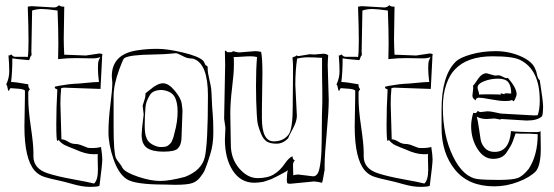

<svg xmlns="http://www.w3.org/2000/svg" viewBox="-20 -712 2156 747"><path d="M215 -308 219 -170Q230 -170 244.5 -161Q259 -152 272 -152Q285 -152 301.5 -145Q318 -138 322 -137Q326 -136 342 -136Q358 -136 373 -140Q378 -108 378 -91Q378 -74 367 11Q359 15 330 15Q301 15 264 4.5Q227 -6 207.5 -10Q188 -14 178.5 -16.5Q169 -19 155 -23Q131 -30 115 -48Q75 -94 75 -220L77 -339V-360Q69 -366 48.5 -367Q28 -368 22 -369Q18 -368 17 -363.5Q16 -359 13.5 -359Q11 -359 9.5 -370Q8 -381 4 -383Q16 -408 16 -434.5Q16 -461 13 -497Q14 -497 16 -496L24 -500Q25 -500 28.5 -495.5Q32 -491 41 -491H78Q87 -491 88 -490Q91 -505 91 -554.5Q91 -604 88 -686Q98 -688 104 -688L190 -683Q201 -683 210 -692Q213 -686 230 -686Q228 -592 228 -562.5Q228 -533 230 -499H238L314 -496L367 -504Q375 -504 379 -500Q378 -499 378 -498L377 -490V-483L371 -366L230 -371Q224 -371 218 -369Q215 -339 215 -308ZM102 -512 103 -497Q99 -495 97 -487.5Q95 -480 93 -478Q34 -483 28 -485Q28 -429 23 -393Q40 -393 90 -384V-380Q90 -372 96 -365Q96 -363 93 -360.5Q90 -358 90 -352V-328Q90 -287 100 -218.5Q110 -150 110 -120V-104Q110 -56 165 -38Q201 -26 261.5 -15Q322 -4 346 2Q361 -11 361 -52L360 -96V-104Q360 -112 361 -113Q360 -112 352 -112H343Q313 -112 272 -131Q267 -133 253 -138.5Q239 -144 233 -147Q217 -155 207 -169V-167Q207 -164 203 -164Q199 -164 199 -229Q199 -294 203 -362Q203 -365 198 -366.5Q193 -368 193 -372L194 -375L208 -378Q256 -386 268.5 -386Q281 -386 314.5 -389.5Q348 -393 365 -393Q361 -424 361 -446Q361 -468 363.5 -475Q366 -482 368 -485.5Q370 -489 370 -490Q357 -484 332.5 -485Q308 -486 275 -486Q242 -486 206 -482L207 -542Q207 -598 204 -671Q162 -677 142.5 -677Q123 -677 105 -671Q102 -540 102 -512ZM294 0Q298 0 299 -1Q294 -1 294 0Z M417 -391 415 -415Q415 -504 520 -517Q553 -522 592.5 -522Q632 -522 692.5 -507.5Q753 -493 770 -476Q773 -474 776.5 -465Q780 -456 785 -456Q788 -454 788 -450V-444Q788 -430 794 -405Q800 -380 801.5 -367.5Q803 -355 804 -325.5Q805 -296 807.5 -270Q810 -244 810 -196.5Q810 -149 798 -112Q797 -109 792.5 -94.5Q788 -80 786 -75Q784 -70 779.5 -57.5Q775 -45 770.5 -38.5Q766 -32 760 -24Q748 -7 729 0Q710 7 661 7L619 6Q505 6 473 -15Q441 -36 421.5 -93Q402 -150 402 -198Q402 -246 409.5 -304.5Q417 -363 417 -391ZM789 -340Q789 -461 736 -482Q732 -484 723.5 -484.5Q715 -485 708.5 -486.5Q702 -488 686 -496.5Q670 -505 664 -505Q658 -505 641 -503Q624 -501 579 -500Q484 -499 464 -486Q459 -482 452.5 -464Q446 -446 444 -442Q422 -383 422 -337V-217Q422 -119 431 -97Q435 -89 444 -78Q453 -67 457 -58Q468 -41 517 -24.5Q566 -8 603 -8Q640 -8 700 -24Q764 -49 776.5 -99.5Q789 -150 789 -340ZM539 -267 535 -301Q536 -306 541 -320Q546 -334 546 -343V-349Q550 -352 565 -364Q593 -388 614.5 -388Q636 -388 660 -359Q684 -330 687 -308.5Q690 -287 690 -280L686 -171Q684 -146 671.5 -134Q659 -122 616 -122Q573 -122 552 -136.5Q531 -151 531 -188Q531 -203 539 -267ZM659 -195Q671 -238 671 -277.5Q671 -317 658 -337.5Q645 -358 610 -362Q575 -362 563 -342Q547 -316 546 -294Q543 -259 543 -223.5Q543 -188 551 -173Q556 -159 573.5 -149.5Q591 -140 604.5 -140Q618 -140 624.5 -141.5Q631 -143 636 -147.5Q641 -152 644 -155Q647 -158 650.5 -167Q654 -176 655 -179Q656 -182 659 -195Z M1204 -500 1238 -503Q1249 -503 1257 -497Q1255 -473 1255 -458L1259 -323Q1259 -280 1251 -194Q1243 -108 1243 -69V-51Q1235 -4 1233 -1Q1211 -6 1201 -6L1109 3Q1100 3 1098 0.5Q1096 -2 1096 -8V-14Q1096 -35 1100 -50Q1096 -46 1086 -41Q1076 -36 1067.5 -31Q1059 -26 1055 -24.5Q1051 -23 1042.5 -18.5Q1034 -14 1028.5 -12.5Q1023 -11 1015 -8Q1007 -5 1001 -4Q981 -1 970 -1Q916 -1 885.5 -48.5Q855 -96 855 -169L857 -215L852 -250L856 -460L855 -510V-513Q857 -515 858.5 -515Q860 -515 861.5 -512Q863 -509 864 -509H878Q885 -509 886 -513Q903 -508 911 -508L972 -513Q985 -513 996 -510Q1001 -485 1001 -426L999 -289V-252Q999 -162 1045 -162Q1083 -162 1103 -189Q1119 -210 1119 -300Q1119 -310 1119 -315L1120 -419V-456Q1120 -469 1118 -487Q1119 -490 1125.5 -491.5Q1132 -493 1132 -497Q1135 -494 1143 -494L1185 -501ZM1234 -315V-355L1233 -425V-487Q1201 -489 1178.5 -489Q1156 -489 1136 -484Q1129 -438 1129 -382L1135 -261Q1135 -240 1119 -210.5Q1103 -181 1101 -174Q1081 -153 1056 -153Q1031 -153 1018 -161.5Q1005 -170 997 -188.5Q989 -207 984.5 -223.5Q980 -240 979 -268Q976 -316 976 -379.5Q976 -443 980 -490Q969 -493 955 -493Q941 -493 921.5 -491.5Q902 -490 889 -490Q890 -487 890 -473V-456Q890 -428 883 -371Q876 -314 876 -270L878 -150Q878 -95 910.5 -57Q943 -19 982.5 -19Q1022 -19 1046 -34Q1070 -49 1087 -74Q1104 -99 1118 -104Q1118 -98 1121 -92Q1126 -89 1127 -88Q1120 -81 1120 -70Q1120 -59 1120.5 -47.5Q1121 -36 1121 -30Q1130 -33 1141 -33L1198 -26Q1216 -26 1222.5 -55Q1229 -84 1230.5 -122.5Q1232 -161 1232 -209Q1232 -257 1234 -315Z M1500 -308 1504 -170Q1515 -170 1529.5 -161Q1544 -152 1557 -152Q1570 -152 1586.5 -145Q1603 -138 1607 -137Q1611 -136 1627 -136Q1643 -136 1658 -140Q1663 -108 1663 -91Q1663 -74 1652 11Q1644 15 1615 15Q1586 15 1549 4.5Q1512 -6 1492.5 -10Q1473 -14 1463.5 -16.5Q1454 -19 1440 -23Q1416 -30 1400 -48Q1360 -94 1360 -220L1362 -339V-360Q1354 -366 1333.5 -367Q1313 -368 1307 -369Q1303 -368 1302 -363.5Q1301 -359 1298.5 -359Q1296 -359 1294.5 -370Q1293 -381 1289 -383Q1301 -408 1301 -434.5Q1301 -461 1298 -497Q1299 -497 1301 -496L1309 -500Q1310 -500 1313.5 -495.5Q1317 -491 1326 -491H1363Q1372 -491 1373 -490Q1376 -505 1376 -554.5Q1376 -604 1373 -686Q1383 -688 1389 -688L1475 -683Q1486 -683 1495 -692Q1498 -686 1515 -686Q1513 -592 1513 -562.5Q1513 -533 1515 -499H1523L1599 -496L1652 -504Q1660 -504 1664 -500Q1663 -499 1663 -498L1662 -490V-483L1656 -366L1515 -371Q1509 -371 1503 -369Q1500 -339 1500 -308ZM1387 -512 1388 -497Q1384 -495 1382 -487.5Q1380 -480 1378 -478Q1319 -483 1313 -485Q1313 -429 1308 -393Q1325 -393 1375 -384V-380Q1375 -372 1381 -365Q1381 -363 1378 -360.5Q1375 -358 1375 -352V-328Q1375 -287 1385 -218.5Q1395 -150 1395 -120V-104Q1395 -56 1450 -38Q1486 -26 1546.5 -15Q1607 -4 1631 2Q1646 -11 1646 -52L1645 -96V-104Q1645 -112 1646 -113Q1645 -112 1637 -112H1628Q1598 -112 1557 -131Q1552 -133 1538 -138.5Q1524 -144 1518 -147Q1502 -155 1492 -169V-167Q1492 -164 1488 -164Q1484 -164 1484 -229Q1484 -294 1488 -362Q1488 -365 1483 -366.5Q1478 -368 1478 -372L1479 -375L1493 -378Q1541 -386 1553.5 -386Q1566 -386 1599.5 -389.5Q1633 -393 1650 -393Q1646 -424 1646 -446Q1646 -468 1648.5 -475Q1651 -482 1653 -485.5Q1655 -489 1655 -490Q1642 -484 1617.5 -485Q1593 -486 1560 -486Q1527 -486 1491 -482L1492 -542Q1492 -598 1489 -671Q1447 -677 1427.5 -677Q1408 -677 1390 -671Q1387 -540 1387 -512ZM1579 0Q1583 0 1584 -1Q1579 -1 1579 0Z M1926 -247 1904 -251 1873 -249Q1852 -249 1835 -258Q1839 -244 1843 -215.5Q1847 -187 1850 -169Q1853 -151 1866.5 -136Q1880 -121 1904 -121Q1962 -121 1968 -202Q1996 -198 2070 -198Q2079 -198 2083 -202L2084 -135Q2084 -69 2065 -46Q2042 -22 1996 -4.5Q1950 13 1903 13Q1803 13 1750.5 -51.5Q1698 -116 1698 -215V-286Q1698 -418 1753 -472Q1769 -488 1813 -500.5Q1857 -513 1909 -513Q1961 -513 2007 -492.5Q2053 -472 2063 -442Q2066 -437 2068 -427Q2072 -405 2080 -400Q2093 -319 2093 -295.5Q2093 -272 2089 -260Q2072 -243 2029 -243L1931 -249ZM1821 -273 1829 -272Q1834 -272 1839 -281Q1844 -276 1850 -276L1877 -279Q1888 -279 1908 -274.5Q1928 -270 1931 -270L2057 -263Q2070 -263 2072 -264Q2080 -286 2080 -321Q2080 -440 2005 -478Q1978 -493 1897 -493Q1798 -493 1750 -442Q1730 -422 1716.5 -384Q1703 -346 1703 -294Q1703 -184 1743 -102.5Q1783 -21 1841 -15Q1868 -12 1920 -12Q1972 -12 1993 -19Q2014 -26 2037 -55Q2072 -108 2072 -190Q2046 -192 2038 -192H2002Q1993 -192 1986 -193Q1974 -156 1967 -144.5Q1960 -133 1951 -119Q1935 -94 1898.5 -94Q1862 -94 1837.5 -133Q1813 -172 1813 -222Q1813 -243 1821 -273ZM1905 -418 1920 -419Q1926 -419 1936 -413.5Q1946 -408 1950.5 -408Q1955 -408 1956 -409Q1990 -370 1990 -345Q1990 -340 1985 -329Q1980 -318 1978.5 -318Q1977 -318 1972 -323Q1965 -319 1944.5 -319Q1924 -319 1889.5 -325.5Q1855 -332 1843.5 -332Q1832 -332 1830 -321Q1829 -322 1826 -325Q1818 -331 1818 -340L1821 -368Q1821 -377 1820 -378Q1826 -384 1831 -392L1842 -408Q1856 -427 1873 -427ZM1949 -349 1969 -348Q1969 -377 1958 -391.5Q1947 -406 1918 -406Q1889 -406 1863.5 -396Q1838 -386 1838 -371Q1838 -367 1841 -358.5Q1844 -350 1844 -344Q1845 -345 1881 -345Q1917 -345 1928 -344Q1929 -345 1929 -346Q1928 -346 1928 -347V-349Q1941 -346 1942 -345Q1942 -349 1949 -349Z"/></svg>

Font: Londrina Sketch
Style: Regular
Weight: 400
Designer: Marcelo Magalhaes
Foundry: Marcelo Magalhaes
Version: Version 1.001 2011